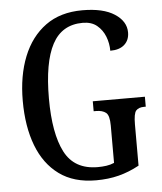

<svg xmlns="http://www.w3.org/2000/svg" viewBox="-53 -770 697 826"><g transform="rotate(-5 296.0 -357.0)"><path d="M329 10Q233 10 170 -36Q107 -82 75.5 -164.5Q44 -247 44 -358Q44 -466 77 -548.5Q110 -631 174 -677.5Q238 -724 333 -724Q423 -724 472 -692Q521 -660 521 -612Q521 -579 499.5 -559.5Q478 -540 438 -540Q438 -572 426.5 -601.5Q415 -631 391.5 -650.5Q368 -670 330 -670Q240 -670 198.5 -592Q157 -514 157 -358Q157 -207 198.5 -126.5Q240 -46 341 -46Q360 -46 378 -48.5Q396 -51 412 -58V-219Q412 -263 397 -275Q382 -287 354 -287H344V-330H569V-287H562Q538 -287 527 -274.5Q516 -262 516 -215V-37Q472 -13 427 -1.5Q382 10 329 10Z"/></g></svg>

Font: Noto Serif Hebrew ExtraCondensed Medium
Style: Regular
Weight: 500
Width: 2
Designer: Monotype Design Team
Foundry: Monotype Imaging Inc.
Version: Version 2.004; ttfautohint (v1.8.4.7-5d5b)